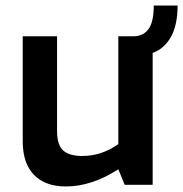

<svg xmlns="http://www.w3.org/2000/svg" viewBox="-20 -667 661 693"><path d="M531 -476V0H430L407 -56Q311 6 218 6Q143 6 102.5 -36Q62 -78 62 -157V-536H186V-193Q186 -143 208.5 -123.5Q231 -104 277 -104Q347 -104 407 -147V-536H461Q497 -536 516 -562Q535 -588 535 -647H621Q621 -577 597 -534Q573 -491 531 -476Z"/></svg>

Font: Exo SemiBold
Style: Regular
Weight: 600
Designer: Natanael Gama
Foundry: Natanael Gama
Version: Version 1.500